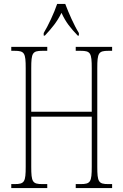

<svg xmlns="http://www.w3.org/2000/svg" viewBox="-20 -951 623 971"><path d="M201 -784V-771H207C243 -810 267 -838 291 -886C313 -838 336 -810 373 -771H379V-784C355 -822 327 -886 310 -931H269C254 -886 224 -822 201 -784ZM37 0H219V-20H194C144 -20 138 -31 138 -108V-361H444V-108C444 -31 438 -20 388 -20H363V0H547V-20H528C478 -20 472 -31 472 -108V-606C472 -683 478 -694 528 -694H547V-714H363V-694H388C438 -694 444 -683 444 -606V-386H138V-606C138 -683 144 -694 194 -694H219V-714H37V-694H54C104 -694 110 -683 110 -606V-108C110 -31 104 -20 54 -20H37Z"/></svg>

Font: Noto Serif ExtraCondensed Thin
Style: Regular
Weight: 100
Width: 2
Designer: Monotype Design Team
Foundry: Monotype Imaging Inc.
Version: Version 2.013